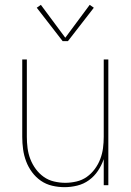

<svg xmlns="http://www.w3.org/2000/svg" viewBox="-20 -766 540 794"><path d="M247 8Q221 8 195.5 2Q170 -4 149 -18.5Q128 -33 112.5 -54Q97 -75 88 -99Q79 -123 75.5 -148.5Q72 -174 72 -200V-520H91V-200Q91 -177 94 -153.5Q97 -130 105.5 -108Q114 -86 128 -67Q142 -48 161 -34.5Q180 -21 203.5 -15.5Q227 -10 250 -10Q273 -10 296.5 -15.5Q320 -21 339 -34.5Q358 -48 372 -67Q386 -86 394.5 -108Q403 -130 406 -153.5Q409 -177 409 -200V-520H428V0H409V-108Q400 -82 385 -59.5Q370 -37 348 -21Q326 -5 299.5 1.5Q273 8 247 8ZM239 -596 132 -734 149 -746 250 -610 351 -746 368 -734 261 -596Z"/></svg>

Font: Iosevka SS04 Thin
Style: Regular
Weight: 100
Monospace: yes
Designer: Belleve Invis
Foundry: Belleve Invis
Version: Version 19.0.0; ttfautohint (v1.8.4)